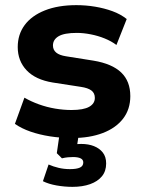

<svg xmlns="http://www.w3.org/2000/svg" viewBox="-20 -526 559 747"><path d="M261 11Q216 11 174.5 4.5Q133 -2 98.5 -14Q64 -26 38 -44L75 -146Q101 -131 131.5 -120Q162 -109 194.5 -103.5Q227 -98 258 -98Q305 -98 327 -110.5Q349 -123 349 -145Q349 -164 335.5 -174Q322 -184 295 -188L185 -205Q118 -216 83.5 -252.5Q49 -289 49 -343Q49 -392 76 -428.5Q103 -465 154.5 -485.5Q206 -506 277 -506Q314 -506 350 -500Q386 -494 417.5 -482.5Q449 -471 473 -452L433 -351Q413 -366 387 -376.5Q361 -387 332.5 -392.5Q304 -398 279 -398Q230 -398 208 -385Q186 -372 186 -349Q186 -332 198.5 -321.5Q211 -311 237 -307L344 -290Q416 -278 451.5 -244Q487 -210 487 -152Q487 -101 459 -64.5Q431 -28 380 -8.5Q329 11 261 11ZM262 201Q231 201 200 195.5Q169 190 147 179L169 114Q187 122 208 127Q229 132 252 132Q278 132 291 126Q304 120 304 106Q304 95 293.5 90Q283 85 264 85Q255 85 244 86Q233 87 221 90L201 70L214 -20H289L277 59L242 43Q253 38 268 36Q283 34 296 34Q324 34 345.5 42.5Q367 51 380 67.5Q393 84 393 110Q393 140 376.5 160Q360 180 330.5 190.5Q301 201 262 201Z"/></svg>

Font: Nunito Sans 10pt ExtraBold
Style: Regular
Weight: 800
Designer: Vernon Adams
Foundry: Vernon Adams
Version: Version 3.101;gftools[0.9.27]